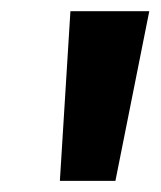

<svg xmlns="http://www.w3.org/2000/svg" viewBox="-20 -800 290 346"><path d="M106.9 -779.8H249L188 -474.1H87.9Z"/></svg>

Font: Cooper Hewitt
Style: Semibold Italic
Weight: 710
Designer: Village Type and Design LLC
Foundry: Cooper Hewitt Smithsonian Design Museum
Version: 1.000